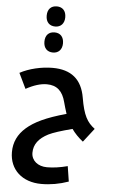

<svg xmlns="http://www.w3.org/2000/svg" viewBox="-76 -993 834 1368"><g transform="rotate(5 341.5 -309.0)"><path d="M274 -800C314 -800 340 -827 340 -872C340 -917 315 -944 274 -944C233 -944 207 -919 207 -872C207 -825 234 -800 274 -800ZM274 -614C314 -614 340 -641 340 -686C340 -731 315 -758 274 -758C233 -758 207 -733 207 -686C207 -639 234 -614 274 -614ZM273 326C338 326 402 315 467 292L450 183C397 197 348 204 303 204C238 204 191 166 191 110C191 49 226 5 292 -29C324 -45 380 -63 461 -84C482 -54 509 -26 542 0L618 -98C563 -139 535 -187 514 -312C492 -442 415 -505 282 -505C203 -505 113 -484 49 -449L102 -339C158 -370 208 -385 251 -385C323 -385 365 -347 385 -268C391 -245 399 -218 409 -187C264 -147 183 -107 128 -59C73 -11 45 47 45 118C45 243 136 326 273 326Z"/></g></svg>

Font: Noto Kufi Arabic
Style: Bold
Weight: 700
Designer: Monotype Design Team, David Williams, Khaled Hosny
Foundry: Google LLC
Version: Version 2.109